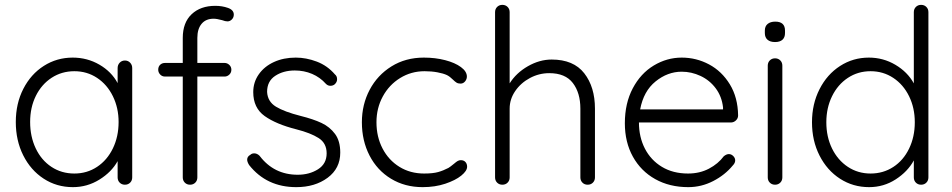

<svg xmlns="http://www.w3.org/2000/svg" viewBox="-20 -760 3918 790"><path d="M524 -480V-30Q524 -17 515.5 -8.5Q507 0 494 0Q481 0 472.5 -8.5Q464 -17 464 -30V-97Q439 -52 389 -21Q339 10 280 10Q213 10 159.5 -25Q106 -60 75.5 -121Q45 -182 45 -258Q45 -334 76 -394.5Q107 -455 160.5 -489Q214 -523 279 -523Q339 -523 389 -494Q439 -465 464 -418V-480Q464 -493 472.5 -502Q481 -511 494 -511Q507 -511 515.5 -502Q524 -493 524 -480ZM468 -258Q468 -316 444.5 -364Q421 -412 379.5 -439.5Q338 -467 286 -467Q234 -467 192.5 -440Q151 -413 127.5 -365.5Q104 -318 104 -258Q104 -198 127 -149.5Q150 -101 191.5 -73.5Q233 -46 286 -46Q338 -46 379.5 -73.5Q421 -101 444.5 -149.5Q468 -198 468 -258Z M792 -604V-501H904Q915 -501 923.5 -493Q932 -485 932 -473Q932 -461 923.5 -453Q915 -445 904 -445H792V-30Q792 -17 783.5 -8.5Q775 0 762 0Q749 0 740.5 -8.5Q732 -17 732 -30V-445H659Q647 -445 639 -453.5Q631 -462 631 -473Q631 -486 639 -493.5Q647 -501 659 -501H732V-604Q732 -667 768.5 -701.5Q805 -736 866 -736Q894 -736 918 -727.5Q942 -719 942 -700Q942 -688 934 -680Q926 -672 916 -672Q907 -672 894 -677Q872 -683 859 -683Q827 -683 809.5 -662Q792 -641 792 -604Z M997 -103Q997 -116 1010 -123Q1016 -129 1026 -129Q1038 -129 1048 -119Q1107 -41 1205 -41Q1253 -41 1288.5 -63.5Q1324 -86 1324 -129Q1324 -171 1291 -192Q1258 -213 1199 -228Q1116 -249 1069 -282.5Q1022 -316 1022 -381Q1022 -422 1045 -454.5Q1068 -487 1107.5 -505Q1147 -523 1197 -523Q1240 -523 1283.5 -506.5Q1327 -490 1358 -454Q1367 -447 1367 -434Q1367 -422 1357 -413Q1350 -407 1339 -407Q1329 -407 1321 -415Q1297 -442 1264 -456Q1231 -470 1193 -470Q1146 -470 1112.5 -448Q1079 -426 1079 -382Q1081 -342 1115.5 -321Q1150 -300 1217 -283Q1269 -270 1303 -254Q1337 -238 1358.5 -209Q1380 -180 1380 -132Q1380 -67 1328 -28.5Q1276 10 1199 10Q1077 10 1005 -81Q997 -94 997 -103Z M1901 -445Q1901 -434 1893.5 -425Q1886 -416 1875 -416Q1865 -416 1858.5 -420Q1852 -424 1844 -432Q1831 -445 1819 -451Q1804 -458 1779.5 -462.5Q1755 -467 1727 -467Q1672 -467 1626.5 -439Q1581 -411 1555 -363Q1529 -315 1529 -257Q1529 -197 1554 -149Q1579 -101 1623.5 -73.5Q1668 -46 1725 -46Q1761 -46 1782.5 -52Q1804 -58 1825 -69Q1832 -73 1849 -87Q1857 -94 1863 -97.5Q1869 -101 1876 -101Q1888 -101 1895 -93.5Q1902 -86 1902 -74Q1902 -57 1878 -37.5Q1854 -18 1812 -4Q1770 10 1719 10Q1646 10 1589 -24.5Q1532 -59 1500.5 -120Q1469 -181 1469 -257Q1469 -330 1501 -390.5Q1533 -451 1591 -487Q1649 -523 1724 -523Q1771 -523 1811.5 -512.5Q1852 -502 1876.5 -484Q1901 -466 1901 -445Z M2428 -313V-30Q2428 -17 2419.5 -8.5Q2411 0 2398 0Q2385 0 2376.5 -8.5Q2368 -17 2368 -30V-313Q2368 -378 2337 -418.5Q2306 -459 2240 -459Q2198 -459 2160.5 -439Q2123 -419 2100 -385.5Q2077 -352 2077 -313V-30Q2077 -17 2068.5 -8.5Q2060 0 2047 0Q2034 0 2025.5 -8.5Q2017 -17 2017 -30V-710Q2017 -723 2025.5 -731.5Q2034 -740 2047 -740Q2060 -740 2068.5 -731.5Q2077 -723 2077 -710V-417Q2104 -460 2152 -487.5Q2200 -515 2250 -515Q2340 -515 2384 -458.5Q2428 -402 2428 -313Z M2987 -256H2609Q2609 -196 2633.5 -148.5Q2658 -101 2703.5 -73.5Q2749 -46 2811 -46Q2859 -46 2897 -66Q2935 -86 2958 -117Q2969 -126 2979 -126Q2989 -126 2997 -118Q3005 -110 3005 -100Q3005 -89 2995 -79Q2963 -40 2914.5 -15Q2866 10 2812 10Q2735 10 2676 -23Q2617 -56 2584 -115.5Q2551 -175 2551 -253Q2551 -335 2583.5 -396.5Q2616 -458 2670 -490.5Q2724 -523 2785 -523Q2845 -523 2897.5 -495Q2950 -467 2983 -413Q3016 -359 3017 -285Q3017 -273 3008 -264.5Q2999 -256 2987 -256ZM2614 -310H2955V-318Q2950 -363 2925 -396.5Q2900 -430 2862.5 -447.5Q2825 -465 2785 -465Q2727 -465 2677.5 -425Q2628 -385 2614 -310Z M3169 0Q3156 0 3147.5 -8.5Q3139 -17 3139 -30V-490Q3139 -503 3147.5 -511.5Q3156 -520 3169 -520Q3182 -520 3190.5 -511.5Q3199 -503 3199 -490V-30Q3199 -17 3190.5 -8.5Q3182 0 3169 0ZM3127 -624V-634Q3127 -652 3138.5 -661.5Q3150 -671 3170 -671Q3210 -671 3210 -634V-624Q3210 -606 3199.5 -596.5Q3189 -587 3169 -587Q3149 -587 3138 -596.5Q3127 -606 3127 -624Z M3800 -710V-30Q3800 -17 3791.5 -8.5Q3783 0 3770 0Q3757 0 3748.5 -8.5Q3740 -17 3740 -30V-100Q3715 -54 3665.5 -22Q3616 10 3556 10Q3490 10 3436.5 -24.5Q3383 -59 3352 -120Q3321 -181 3321 -257Q3321 -332 3352 -393Q3383 -454 3436.5 -488.5Q3490 -523 3555 -523Q3614 -523 3664 -493.5Q3714 -464 3740 -417V-710Q3740 -723 3748.5 -731.5Q3757 -740 3770 -740Q3783 -740 3791.5 -731.5Q3800 -723 3800 -710ZM3744 -257Q3744 -316 3720.5 -364Q3697 -412 3655.5 -439.5Q3614 -467 3562 -467Q3510 -467 3468.5 -439.5Q3427 -412 3403.5 -364Q3380 -316 3380 -257Q3380 -197 3403.5 -149Q3427 -101 3468.5 -73.5Q3510 -46 3562 -46Q3614 -46 3655.5 -73Q3697 -100 3720.5 -148.5Q3744 -197 3744 -257Z"/></svg>

Font: Quicksand
Style: Regular
Weight: 400
Designer: Andrew Paglinawan
Foundry: Andrew Paglinawan
Version: Version 3.000